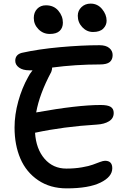

<svg xmlns="http://www.w3.org/2000/svg" viewBox="-20 -1015 706 1057"><path d="M492.2 -838.9Q458 -838.9 433.1 -865.2Q408.2 -891.6 408.2 -928.2Q408.2 -956.5 428.5 -975.8Q448.7 -995.1 479 -995.1Q517.1 -995.1 542 -965.1Q566.9 -935.1 566.9 -900.9Q566.9 -876 548.3 -857.4Q529.8 -838.9 492.2 -838.9ZM253.9 -828.1Q217.3 -828.1 191.7 -854.2Q166 -880.4 166 -916Q166 -946.8 184.6 -966.3Q203.1 -985.8 232.9 -985.8Q275.9 -985.8 301 -956.3Q326.2 -926.8 326.2 -890.1Q326.2 -861.8 308.6 -845Q291 -828.1 253.9 -828.1ZM347.2 22Q256.3 22 190.4 -22.5Q124.5 -66.9 92.3 -141.8Q60.1 -216.8 60.1 -313Q60.1 -383.3 80.6 -457.3Q101.1 -531.2 134.8 -590.8Q142.1 -606.4 159.2 -627.9H141.1Q105.5 -627.9 84.7 -643.1Q64 -658.2 64 -680.2Q64 -714.4 100.1 -724.1Q191.9 -744.6 311.3 -755.4Q430.7 -766.1 527.8 -766.1Q563 -766.1 581.5 -750.7Q600.1 -735.4 600.1 -711.9Q600.1 -687 584.2 -673.6Q568.4 -660.2 529.8 -660.2Q396.5 -660.2 267.1 -643.1Q267.1 -632.3 262.2 -619.1Q196.8 -496.6 179.2 -396Q407.2 -437 534.2 -437Q573.2 -437 589.6 -426.5Q606 -416 606 -393.1Q606 -363.3 580.1 -347.4Q554.2 -331.5 513.2 -329.1Q329.1 -317.9 172.9 -284.2Q178.7 -194.8 225.3 -140.9Q272 -86.9 345.2 -86.9Q391.6 -86.9 430.9 -93.8Q470.2 -100.6 490.7 -108.4Q511.2 -116.2 529.8 -123Q548.3 -129.9 558.1 -129.9Q598.1 -129.9 598.1 -88.9Q598.1 -41.5 533.2 -9.8Q468.3 22 347.2 22Z"/></svg>

Font: Shantell Sans Irregular Bouncy
Style: Regular
Weight: 500
Designer: Stephen Nixon, Anya Danilova, Shantell Martin
Foundry: Arrow Type
Version: Version 1.006;[9816181b4]